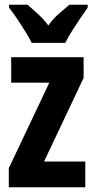

<svg xmlns="http://www.w3.org/2000/svg" viewBox="-20 -852 396 806"><path d="M338 -66H17V-146L187 -505H27V-612H331V-525L165 -174H338ZM113 -672Q104 -691 87 -718.5Q70 -746 51.5 -773.5Q33 -801 18 -820V-832H96Q112 -818 137 -795.5Q162 -773 183 -745Q204 -775 228 -795Q252 -815 271 -832H348V-820Q334 -800 316 -773.5Q298 -747 281 -720Q264 -693 254 -672Z"/></svg>

Font: Noto Sans Malayalam UI ExtraCondensed
Style: Bold
Weight: 700
Width: 2
Designer: Jelle Bosma - Monotype Design Team
Foundry: Monotype Imaging Inc.
Version: Version 2.104; ttfautohint (v1.8.4.7-5d5b)